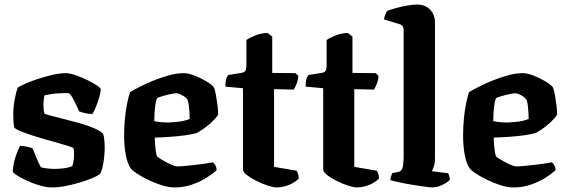

<svg xmlns="http://www.w3.org/2000/svg" viewBox="-20 -820 2480 840"><path d="M209 0Q184 0 154.5 -8.5Q125 -17 99 -29Q73 -41 55.5 -52Q38 -63 36 -69Q37 -99 47 -131Q57 -163 68 -182Q86 -181 101.5 -177.5Q117 -174 123 -170Q129 -155 139 -130.5Q149 -106 159 -88Q170 -85 188 -83Q206 -81 218 -81Q235 -81 257 -83.5Q279 -86 296 -93Q299 -100 301.5 -114Q304 -128 304 -142Q304 -150 303.5 -158.5Q303 -167 302 -171Q299 -175 273.5 -183Q248 -191 211 -201Q174 -211 137 -222.5Q100 -234 73.5 -244.5Q47 -255 42 -263Q40 -273 39 -288.5Q38 -304 38 -318Q38 -350 44 -383.5Q50 -417 58 -437Q70 -445 94.5 -455.5Q119 -466 150 -476Q181 -486 212 -493Q243 -500 268 -500Q284 -500 309.5 -491.5Q335 -483 360.5 -470.5Q386 -458 403.5 -446.5Q421 -435 421 -429Q421 -419 415 -397.5Q409 -376 400.5 -354.5Q392 -333 384 -321Q363 -322 348 -326Q333 -330 326 -333Q312 -366 299 -389.5Q286 -413 278 -413Q260 -413 240.5 -412Q221 -411 204.5 -408.5Q188 -406 175 -403Q172 -392 171 -380.5Q170 -369 170 -360Q170 -349 171 -340.5Q172 -332 174 -324Q178 -320 201.5 -314Q225 -308 259 -299.5Q293 -291 328.5 -281Q364 -271 392 -259Q420 -247 431 -235Q435 -225 436.5 -207Q438 -189 438 -173Q438 -140 432 -106Q426 -72 418 -59Q406 -50 382 -40Q358 -30 327.5 -21Q297 -12 266 -6Q235 0 209 0Z M744 0Q717 0 686 -10Q655 -20 626.5 -34Q598 -48 578 -61.5Q558 -75 553 -82Q537 -104 530 -143.5Q523 -183 523 -226Q523 -264 526.5 -301Q530 -338 536.5 -369Q543 -400 549 -417Q564 -426 591 -440Q618 -454 651.5 -467.5Q685 -481 719.5 -490.5Q754 -500 784 -500Q803 -500 829.5 -490Q856 -480 880.5 -465.5Q905 -451 915 -439Q921 -427 925 -403.5Q929 -380 932 -356Q935 -332 934 -317Q922 -300 904.5 -284Q887 -268 869.5 -256Q852 -244 840 -238Q819 -232 789.5 -228Q760 -224 726 -221.5Q692 -219 657 -218Q658 -186 661 -163Q664 -140 668 -135Q671 -132 682 -125Q693 -118 707 -110.5Q721 -103 734.5 -97.5Q748 -92 756 -92Q769 -92 789.5 -94Q810 -96 833 -98.5Q856 -101 877 -104Q898 -107 912 -110Q917 -105 922 -97Q927 -89 928 -76Q914 -62 886 -44Q858 -26 821.5 -13Q785 0 744 0ZM718 -284Q735 -285 752 -286.5Q769 -288 784.5 -291.5Q800 -295 810 -300Q810 -311 809 -327.5Q808 -344 806 -360Q804 -376 800 -384Q796 -391 786.5 -397.5Q777 -404 767.5 -408Q758 -412 752 -412Q744 -412 727 -408.5Q710 -405 693 -400Q676 -395 667 -391Q662 -378 659.5 -360Q657 -342 656 -323.5Q655 -305 655 -290Q668 -287 685.5 -285.5Q703 -284 718 -284Z M1190 0Q1176 0 1151.5 -8Q1127 -16 1102 -28.5Q1077 -41 1060 -54.5Q1043 -68 1043 -78V-434L966 -441Q966 -465 970.5 -477Q975 -489 979 -492L1036 -501Q1048 -503 1053 -509.5Q1058 -516 1058 -538V-645Q1070 -654 1096 -664.5Q1122 -675 1150 -676L1171 -660V-501L1273 -500L1285 -488Q1284 -470 1277.5 -453.5Q1271 -437 1265 -428L1179 -430V-90L1278 -73Q1280 -69 1283.5 -60.5Q1287 -52 1287 -39Q1277 -28 1261 -19Q1245 -10 1226.5 -5Q1208 0 1190 0Z M1541 0Q1527 0 1502.5 -8Q1478 -16 1453 -28.5Q1428 -41 1411 -54.5Q1394 -68 1394 -78V-434L1317 -441Q1317 -465 1321.5 -477Q1326 -489 1330 -492L1387 -501Q1399 -503 1404 -509.5Q1409 -516 1409 -538V-645Q1421 -654 1447 -664.5Q1473 -675 1501 -676L1522 -660V-501L1624 -500L1636 -488Q1635 -470 1628.5 -453.5Q1622 -437 1616 -428L1530 -430V-90L1629 -73Q1631 -69 1634.5 -60.5Q1638 -52 1638 -39Q1628 -28 1612 -19Q1596 -10 1577.5 -5Q1559 0 1541 0Z M1873 0Q1863 0 1837.5 -3.5Q1812 -7 1781.5 -12Q1751 -17 1725.5 -22.5Q1700 -28 1688 -32Q1688 -40 1691 -49Q1694 -58 1697 -63L1719 -67Q1736 -69 1741 -85Q1746 -101 1746 -146V-688Q1746 -696 1742.5 -703.5Q1739 -711 1729 -714L1660 -735Q1662 -749 1666.5 -758.5Q1671 -768 1674 -772Q1685 -777 1708 -783.5Q1731 -790 1758 -795Q1785 -800 1805 -800Q1840 -800 1861.5 -778Q1883 -756 1883 -721V-127Q1883 -106 1878 -91.5Q1873 -77 1869 -71L1941 -62Q1943 -58 1945.5 -50Q1948 -42 1948 -33Q1942 -26 1928.5 -18Q1915 -10 1900 -5Q1885 0 1873 0Z M2227 0Q2200 0 2169 -10Q2138 -20 2109.5 -34Q2081 -48 2061 -61.5Q2041 -75 2036 -82Q2020 -104 2013 -143.5Q2006 -183 2006 -226Q2006 -264 2009.5 -301Q2013 -338 2019.5 -369Q2026 -400 2032 -417Q2047 -426 2074 -440Q2101 -454 2134.5 -467.5Q2168 -481 2202.5 -490.5Q2237 -500 2267 -500Q2286 -500 2312.5 -490Q2339 -480 2363.5 -465.5Q2388 -451 2398 -439Q2404 -427 2408 -403.5Q2412 -380 2415 -356Q2418 -332 2417 -317Q2405 -300 2387.5 -284Q2370 -268 2352.5 -256Q2335 -244 2323 -238Q2302 -232 2272.5 -228Q2243 -224 2209 -221.5Q2175 -219 2140 -218Q2141 -186 2144 -163Q2147 -140 2151 -135Q2154 -132 2165 -125Q2176 -118 2190 -110.5Q2204 -103 2217.5 -97.5Q2231 -92 2239 -92Q2252 -92 2272.5 -94Q2293 -96 2316 -98.5Q2339 -101 2360 -104Q2381 -107 2395 -110Q2400 -105 2405 -97Q2410 -89 2411 -76Q2397 -62 2369 -44Q2341 -26 2304.5 -13Q2268 0 2227 0ZM2201 -284Q2218 -285 2235 -286.5Q2252 -288 2267.5 -291.5Q2283 -295 2293 -300Q2293 -311 2292 -327.5Q2291 -344 2289 -360Q2287 -376 2283 -384Q2279 -391 2269.5 -397.5Q2260 -404 2250.5 -408Q2241 -412 2235 -412Q2227 -412 2210 -408.5Q2193 -405 2176 -400Q2159 -395 2150 -391Q2145 -378 2142.5 -360Q2140 -342 2139 -323.5Q2138 -305 2138 -290Q2151 -287 2168.5 -285.5Q2186 -284 2201 -284Z"/></svg>

Font: Texturina Medium 12pt
Style: Bold
Weight: 700
Version: Version 1.002